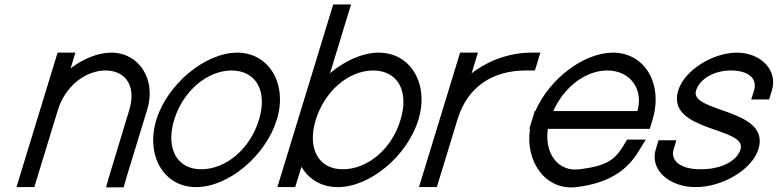

<svg xmlns="http://www.w3.org/2000/svg" viewBox="-20 -819 3487 861"><path d="M296.7 -512.6C353.2 -555.4 418.5 -582.5 478.2 -583C605.2 -583 681.9 -461 639.7 -326L546.1 -20L534.6 21H455.6L466.8 -19L559.7 -326C591.5 -430 546.5 -502 453.8 -503C360.8 -503 271.5 -430 239.7 -326L227.4 -286L146.1 -20L133.9 20H53.9L66.1 -20L147.4 -286L159.7 -326L226 -543L238.2 -583H318.2L306 -543Z M681.2 -282C729.8 -441 898.9 -582 1043.2 -583C1188.2 -583 1270.5 -440 1221.2 -282C1172.3 -122 1004.6 21 858.9 20C713.9 20 632.3 -122 681.2 -282ZM761.2 -282C721.5 -152 775 -59 883.3 -60C992.3 -60 1102.2 -151 1141.2 -282C1180.7 -411 1128.5 -502 1018.8 -503C909.8 -503 800.7 -411 761.2 -282Z M1315.9 -281 1462 -759 1474.3 -799H1554.3L1542 -759L1460.1 -490.9C1526.8 -546.8 1605.6 -582.5 1678.2 -583C1823.2 -583 1905.5 -440 1855.9 -281C1807 -121 1639.6 21 1493.9 20C1421.1 20 1364.2 -15.5 1331.8 -71.2L1316.1 -20L1303.9 20H1223.9L1236.1 -20ZM1395.9 -281C1356.2 -151 1410 -59 1518.3 -60C1627.3 -60 1736.9 -150 1775.9 -281C1815.7 -411 1763.5 -502 1653.8 -503C1544.8 -503 1436 -412 1395.9 -281Z M2094.8 -490C2171.8 -549.8 2267.8 -583 2363.2 -583H2403.2L2378.8 -503H2338.8C2191.4 -503 2078.2 -432.5 2032.7 -286.8L2031.2 -282L2019 -242L1951.1 -20L1938.9 20H1858.9L1871.1 -20L1939 -242L1951.2 -282C1951.6 -283.3 1952 -284.6 1952.4 -285.9L2031 -543L2043.2 -583H2123.2L2111 -543Z M2461.1 -321H2838.1C2865.7 -411 2813.5 -502 2703.8 -503C2606.3 -503 2509.6 -429.5 2461.1 -321ZM2356.8 -241H2353.7L2365.9 -281L2378.1 -321H2380.7C2443.3 -464.5 2596 -582.1 2728.2 -583C2873.2 -583 2954.8 -441 2905.9 -281L2893.7 -241H2853.7H2436.8C2420.7 -130.8 2483.1 -46.6 2579.3 -60H2580.3C2697.9 -75 2735.6 -100 2775.4 -165L2792 -193H2876L2844.1 -141C2791.5 -54 2709.4 2 2565.9 20C2427.5 37.4 2333.9 -94.1 2356.8 -241Z M3441.3 -413 3429 -373H3349L3361.3 -413C3377.2 -465 3339.5 -502 3258.8 -503C3178.8 -503 3117.9 -464 3101.3 -413C3070.7 -313 3438.1 -334 3380.9 -150C3352.4 -57 3216.6 21 3098.9 20C2981.9 20 2892.4 -57 2920.9 -150L2933.1 -190H3013.1L3000.9 -150C2985.3 -99 3031 -59 3123.3 -60C3216.3 -60 3286 -98 3300.9 -150C3331.4 -250 2965.4 -227 3021.3 -413C3049.4 -505 3176.9 -582 3283.2 -583C3391.2 -583 3469.4 -505 3441.3 -413Z"/></svg>

Font: Nordica Plus
Style: NordicaClassicLightObl
Weight: 300
Version: Version 1.01